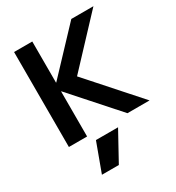

<svg xmlns="http://www.w3.org/2000/svg" viewBox="-229 -869 1174 1278"><g transform="rotate(-30 357.5 -230.0)"><path d="M305 270H175L256 50H426ZM77 0V-730H217V-414H219L517 -730H687L359 -380L697 0H527L219 -346H217V0Z"/></g></svg>

Font: M PLUS 1
Style: Bold
Weight: 700
Designer: Coji Morishita
Foundry: UNDERFOREST DESIGN
Version: Version 1.001